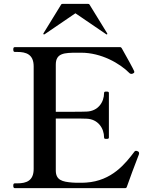

<svg xmlns="http://www.w3.org/2000/svg" viewBox="-20 -978 785 998"><path d="M209 -799C210 -799 210 -799 212 -800L372 -909L532 -800C533 -799 534 -799 535 -799C536 -799 538 -800 538 -802C538 -803 538 -803 537 -805L446 -953C444 -957 441 -958 437 -958H306C302 -958 299 -957 297 -953L206 -805C205 -803 205 -803 205 -802C205 -800 207 -799 209 -799ZM695 -192C693 -193 690 -194 688 -194C685 -194 682 -194 679 -190C632 -128 562 -38 428 -29C415 -28 404 -28 393 -28C381 -28 369 -28 357 -29C303 -33 270 -42 270 -92V-362H353C382 -362 411 -362 430 -361C489 -359 521 -312 521 -263C521 -257 525 -256 533 -256C541 -256 546 -257 546 -263V-495C546 -501 541 -502 533 -502C525 -502 521 -501 521 -495C521 -446 489 -400 430 -398C411 -397 382 -397 353 -397H270V-642C270 -702 314 -704 381 -704H402C506 -704 603 -649 654 -597C656 -595 660 -594 663 -594C665 -594 668 -594 671 -596C676 -598 678 -600 678 -604C678 -605 678 -607 677 -609C675 -616 634 -690 613 -727C611 -731 608 -733 604 -733H57C51 -733 49 -729 49 -721C49 -713 51 -708 57 -708H70C115 -708 155 -696 155 -633V-100C155 -39 118 -25 70 -25H57C51 -25 49 -21 49 -13C49 -5 51 0 57 0H630C634 0 638 -2 639 -6C656 -54 678 -114 698 -165C701 -172 703 -177 703 -181C703 -186 701 -190 695 -192Z"/></svg>

Font: Shippori Mincho OTF SemiBold
Style: Regular
Weight: 600
Designer: FONTDASU
Foundry: FONTDASU / Google Inc. / but / Adobe
Version: Version 3.300;hotconv 1.0.109;makeotfexe 2.5.65596